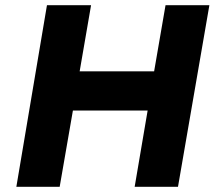

<svg xmlns="http://www.w3.org/2000/svg" viewBox="-20 -720 827 740"><path d="M161 -700 43 0H210L261 -294H549L499 0H666L787 -700H618L574 -445H287L331 -700Z"/></svg>

Font: Jost*
Style: Bold Italic
Weight: 700
Italic angle: -10°
Version: Version 3.7